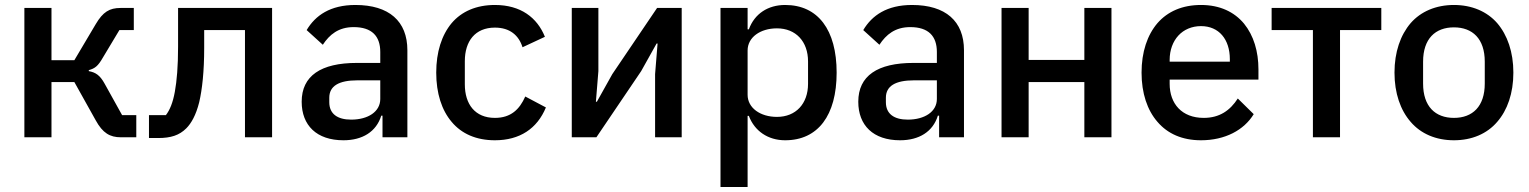

<svg xmlns="http://www.w3.org/2000/svg" viewBox="-20 -552 6148 772"><path d="M78 -520H187V-310H279L365 -455C394 -504 420 -520 465 -520H518V-431H460L394 -321C374 -286 362 -277 337 -270V-266C364 -261 382 -250 401 -215L471 -89H528V0H466C422 0 393 -17 365 -68L279 -222H187V0H78Z M579 -89H647C663 -110 675 -139 683 -183C691 -227 696 -285 696 -365V-520H1074V0H965V-431H801V-360C801 -264 793 -193 781 -141C768 -89 749 -56 729 -36C701 -8 667 3 616 3H579Z M1409 -532C1308 -532 1248 -490 1213 -431L1278 -372C1305 -413 1341 -443 1402 -443C1475 -443 1509 -407 1509 -343V-299H1415C1270 -299 1193 -247 1193 -143C1193 -48 1253 12 1361 12C1437 12 1493 -22 1513 -87H1518V0H1618V-350C1618 -467 1544 -532 1409 -532ZM1509 -154C1509 -103 1460 -71 1392 -71C1337 -71 1304 -94 1304 -141V-159C1304 -206 1342 -229 1417 -229H1509V-154Z M1970 12C1895 12 1836 -14 1796 -62C1756 -109 1734 -177 1734 -260C1734 -343 1756 -411 1796 -459C1836 -506 1895 -532 1970 -532C2074 -532 2140 -481 2171 -404L2081 -362C2066 -410 2030 -441 1970 -441C1890 -441 1849 -386 1849 -306V-213C1849 -133 1890 -78 1970 -78C2034 -78 2069 -112 2092 -164L2175 -120C2140 -35 2070 12 1970 12Z M2279 -520H2386V-266L2376 -143H2380L2442 -254L2622 -520H2721V0H2614V-254L2624 -377H2620L2558 -266L2378 0H2279Z M2877 -520H2986V-434H2991C3014 -497 3068 -532 3137 -532C3269 -532 3344 -432 3344 -260C3344 -88 3269 12 3137 12C3068 12 3014 -25 2991 -86H2986V200H2877ZM3104 -82C3180 -82 3229 -135 3229 -215V-305C3229 -385 3180 -438 3104 -438C3037 -438 2986 -402 2986 -349V-171C2986 -118 3037 -82 3104 -82Z M3647 -532C3546 -532 3486 -490 3451 -431L3516 -372C3543 -413 3579 -443 3640 -443C3713 -443 3747 -407 3747 -343V-299H3653C3508 -299 3431 -247 3431 -143C3431 -48 3491 12 3599 12C3675 12 3731 -22 3751 -87H3756V0H3856V-350C3856 -467 3782 -532 3647 -532ZM3747 -154C3747 -103 3698 -71 3630 -71C3575 -71 3542 -94 3542 -141V-159C3542 -206 3580 -229 3655 -229H3747V-154Z M4007 -520H4116V-311H4340V-520H4449V0H4340V-222H4116V0H4007Z M4809 12C4734 12 4675 -14 4634 -62C4593 -109 4570 -177 4570 -260C4570 -343 4593 -411 4634 -459C4675 -506 4734 -532 4809 -532C4885 -532 4943 -504 4982 -457C5021 -409 5040 -345 5040 -273V-232H4683V-215C4683 -135 4732 -78 4820 -78C4884 -78 4926 -108 4957 -156L5021 -93C4982 -29 4906 12 4809 12ZM4809 -447C4772 -447 4740 -433 4718 -409C4696 -385 4683 -351 4683 -311V-304H4925V-314C4925 -394 4881 -447 4809 -447Z M5259 -431H5093V-520H5534V-431H5368V0H5259Z M5826 12C5754 12 5693 -14 5652 -62C5611 -109 5587 -177 5587 -260C5587 -343 5611 -411 5652 -459C5693 -506 5754 -532 5826 -532C5898 -532 5959 -506 6000 -459C6041 -411 6065 -343 6065 -260C6065 -177 6041 -109 6000 -62C5959 -14 5898 12 5826 12ZM5826 -78C5901 -78 5950 -124 5950 -216V-304C5950 -396 5901 -442 5826 -442C5751 -442 5702 -396 5702 -304V-216C5702 -124 5751 -78 5826 -78Z"/></svg>

Font: Plexus Sans Medium
Style: Regular
Weight: 500
Version: Version 2.001;PS 002.001;hotconv 1.0.70;makeotf.lib2.5.58329